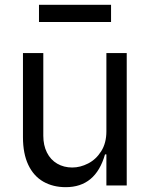

<svg xmlns="http://www.w3.org/2000/svg" viewBox="-20 -764 617 791"><path d="M250.7 7.1Q198.5 7.1 158.6 -15.6Q118.6 -38.4 96.6 -84.7Q74.6 -131 74.6 -198.9V-545.5H158.4V-204.5Q158.4 -165.5 173.3 -135.7Q188.2 -105.8 215.6 -89.8Q242.9 -73.9 277.7 -73.9Q310.7 -73.9 343.2 -90.6Q375.7 -107.2 397 -141Q418.3 -174.7 418.3 -223V-545.5H502.1V0H418.3V-127.8H412.6Q393.1 -60 352.8 -26.5Q312.5 7.1 250.7 7.1ZM437.5 -744.3V-673.3H140.6V-744.3Z"/></svg>

Font: Riot Sans
Style: Regular
Weight: 400
Designer: Rasmus Andersson
Foundry: rsms
Version: Version 3.005